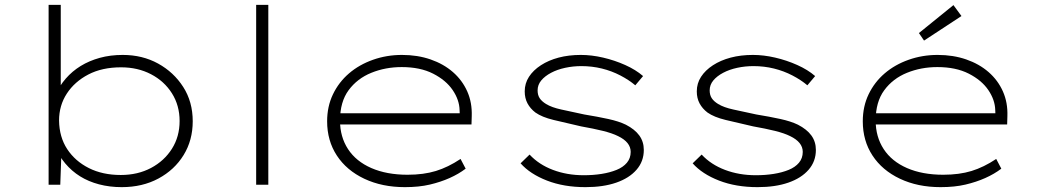

<svg xmlns="http://www.w3.org/2000/svg" viewBox="-20 -760 4268 790"><path d="M481 10Q431 10 387.5 -1.5Q344 -13 309.5 -34.5Q275 -56 248.5 -87.5Q222 -119 207 -157L233 -140L228 0H180V-740H230V-387L208 -369Q224 -406 250.5 -436.5Q277 -467 312 -488.5Q347 -510 390.5 -522Q434 -534 485 -534Q566 -534 630.5 -498.5Q695 -463 734 -402Q773 -341 773 -261Q773 -183 735.5 -122Q698 -61 632 -25.5Q566 10 481 10ZM477 -40Q547 -40 601.5 -69Q656 -98 687.5 -148Q719 -198 719 -262Q719 -326 687.5 -376Q656 -426 601.5 -454.5Q547 -483 478 -483Q400 -483 343.5 -453.5Q287 -424 255 -375Q223 -326 223 -264Q224 -196 256.5 -146.5Q289 -97 345.5 -68.5Q402 -40 477 -40Z M1034 0V-740H1084V0Z M1646 10Q1552 10 1479 -24.5Q1406 -59 1366 -120Q1326 -181 1326 -261Q1326 -322 1350 -372Q1374 -422 1416 -458Q1458 -494 1514.5 -514Q1571 -534 1634 -534Q1698 -534 1751.5 -515.5Q1805 -497 1843.5 -463.5Q1882 -430 1902.5 -384Q1923 -338 1921 -282L1920 -248H1368V-294H1893L1872 -283L1871 -307Q1870 -349 1842.5 -389.5Q1815 -430 1762 -457Q1709 -484 1633 -484Q1566 -484 1508 -460.5Q1450 -437 1414.5 -389Q1379 -341 1379 -264Q1379 -197 1412 -146.5Q1445 -96 1508 -68.5Q1571 -41 1657 -41Q1723 -41 1773.5 -56.5Q1824 -72 1875 -106L1896 -66Q1867 -44 1830 -27.5Q1793 -11 1748.5 -0.5Q1704 10 1646 10Z M2389 10Q2300 10 2230.5 -17Q2161 -44 2122 -88L2159 -124Q2197 -83 2255 -61Q2313 -39 2382 -39Q2421 -39 2455.5 -44.5Q2490 -50 2517 -61Q2544 -72 2559.5 -90.5Q2575 -109 2575 -135Q2575 -175 2523 -200Q2499 -212 2460.5 -221.5Q2422 -231 2371 -240Q2305 -255 2257.5 -266.5Q2210 -278 2183 -297Q2162 -313 2150.5 -334.5Q2139 -356 2139 -384Q2139 -417 2156.5 -444Q2174 -471 2205.5 -491.5Q2237 -512 2278.5 -523Q2320 -534 2370 -534Q2414 -534 2461.5 -523Q2509 -512 2552.5 -492.5Q2596 -473 2626 -447L2594 -409Q2568 -431 2532.5 -449.5Q2497 -468 2456.5 -478Q2416 -488 2372 -488Q2338 -488 2305.5 -481Q2273 -474 2247.5 -460.5Q2222 -447 2207 -429Q2192 -411 2192 -388Q2192 -369 2200.5 -356Q2209 -343 2227 -332Q2250 -318 2289 -309.5Q2328 -301 2384 -289Q2439 -280 2482.5 -270.5Q2526 -261 2555 -247Q2592 -228 2610.5 -202.5Q2629 -177 2629 -143Q2629 -96 2599 -61.5Q2569 -27 2515.5 -8.5Q2462 10 2389 10Z M3097 10Q3008 10 2938.5 -17Q2869 -44 2830 -88L2867 -124Q2905 -83 2963 -61Q3021 -39 3090 -39Q3129 -39 3163.5 -44.5Q3198 -50 3225 -61Q3252 -72 3267.5 -90.5Q3283 -109 3283 -135Q3283 -175 3231 -200Q3207 -212 3168.5 -221.5Q3130 -231 3079 -240Q3013 -255 2965.5 -266.5Q2918 -278 2891 -297Q2870 -313 2858.5 -334.5Q2847 -356 2847 -384Q2847 -417 2864.5 -444Q2882 -471 2913.5 -491.5Q2945 -512 2986.5 -523Q3028 -534 3078 -534Q3122 -534 3169.5 -523Q3217 -512 3260.5 -492.5Q3304 -473 3334 -447L3302 -409Q3276 -431 3240.5 -449.5Q3205 -468 3164.5 -478Q3124 -488 3080 -488Q3046 -488 3013.5 -481Q2981 -474 2955.5 -460.5Q2930 -447 2915 -429Q2900 -411 2900 -388Q2900 -369 2908.5 -356Q2917 -343 2935 -332Q2958 -318 2997 -309.5Q3036 -301 3092 -289Q3147 -280 3190.5 -270.5Q3234 -261 3263 -247Q3300 -228 3318.5 -202.5Q3337 -177 3337 -143Q3337 -96 3307 -61.5Q3277 -27 3223.5 -8.5Q3170 10 3097 10Z M3850 10Q3756 10 3683 -24.5Q3610 -59 3570 -120Q3530 -181 3530 -261Q3530 -322 3554 -372Q3578 -422 3620 -458Q3662 -494 3718.5 -514Q3775 -534 3838 -534Q3902 -534 3955.5 -515.5Q4009 -497 4047.5 -463.5Q4086 -430 4106.5 -384Q4127 -338 4125 -282L4124 -248H3572V-294H4097L4076 -283L4075 -307Q4074 -349 4046.5 -389.5Q4019 -430 3966 -457Q3913 -484 3837 -484Q3770 -484 3712 -460.5Q3654 -437 3618.5 -389Q3583 -341 3583 -264Q3583 -197 3616 -146.5Q3649 -96 3712 -68.5Q3775 -41 3861 -41Q3927 -41 3977.5 -56.5Q4028 -72 4079 -106L4100 -66Q4071 -44 4034 -27.5Q3997 -11 3952.5 -0.5Q3908 10 3850 10ZM3782 -593 3761 -624 3903 -739 3936 -694Z"/></svg>

Font: Lexend Peta ExtraLight
Style: Regular
Weight: 250
Version: Version 1.007